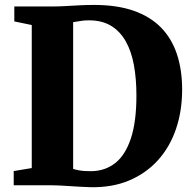

<svg xmlns="http://www.w3.org/2000/svg" viewBox="-20 -770 802 798"><path d="M355 8Q336 7.5 314 6.2Q292 5 270 3.5Q248 2 228.2 1Q208.5 0 194 0H37V-59L112 -71.5V-666L39.5 -681V-743H192Q224.5 -743 253.5 -744.8Q282.5 -746.5 311.2 -748Q340 -749.5 371.5 -749.5Q466 -749.5 535 -725.5Q604 -701.5 648.8 -656Q693.5 -610.5 715.2 -545.2Q737 -480 737 -397.5Q737 -309 711.5 -234Q686 -159 636.5 -104.2Q587 -49.5 516.5 -19.8Q446 10 355 8ZM360 -58.5Q417.5 -59.5 459.2 -92.5Q501 -125.5 524 -194.8Q547 -264 547 -373.5Q547 -442.5 536.5 -499.8Q526 -557 502.5 -598.5Q479 -640 441.5 -662.8Q404 -685.5 350 -685.5Q334 -685.5 321.2 -683.8Q308.5 -682 299.2 -680.2Q290 -678.5 284 -678V-68Q295 -64.5 307.5 -62.2Q320 -60 333 -59.2Q346 -58.5 360 -58.5Z"/></svg>

Font: Merriweather 36pt Black
Style: Regular
Weight: 900
Version: Version 2.100